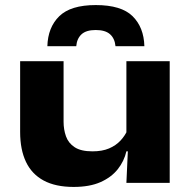

<svg xmlns="http://www.w3.org/2000/svg" viewBox="-20 -722 756 758"><path d="M231 -480.5V-241.5Q231 -210.5 240.5 -183.8Q250 -157 274.8 -140.8Q299.5 -124.5 345 -124.5Q383.5 -124.5 410.5 -136Q437.5 -147.5 455.5 -166.8Q473.5 -186 483.5 -209L502.5 -124.5H479Q470 -85.5 444.8 -53.8Q419.5 -22 376.8 -3Q334 16 270.5 16Q199.5 16 152.5 -9.2Q105.5 -34.5 82.5 -83Q59.5 -131.5 59.5 -201V-480.5ZM650 -480.5V0H479L486 -153.5L479 -169.5V-480.5ZM358 -702Q459 -702 503.5 -658Q548 -614 550 -539.5H436Q433 -570.5 414.2 -587Q395.5 -603.5 358 -603.5Q320 -603.5 301.8 -586.5Q283.5 -569.5 281 -539.5H167Q169 -614 214 -658Q259 -702 358 -702Z"/></svg>

Font: Anek Latin Expanded
Style: Bold
Weight: 700
Width: 7
Designer: Yesha Goshar
Foundry: Ek Type
Version: Version 1.003